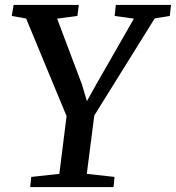

<svg xmlns="http://www.w3.org/2000/svg" viewBox="-20 -763 718 783"><path d="M103 0 107.5 -41.5 222 -54 251.5 -289.5 86.5 -687.5 28 -698 35.5 -743H301.5L295.5 -698L213 -687L314 -419L334.5 -350.5L372 -418L526 -687L447.5 -698L452.5 -743H677.5L672.5 -698L611 -688L364.5 -292L334 -54L447 -41.5L443 0Z"/></svg>

Font: Merriweather 20pt Medium
Style: Italic
Weight: 500
Italic angle: -7.8°
Version: Version 2.101